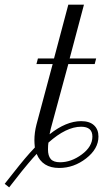

<svg xmlns="http://www.w3.org/2000/svg" viewBox="-87 -706 441 821"><path d="M120.1 -96.2Q118.2 -85 118.2 -66.9Q118.2 -40 129.9 -26.1Q141.6 -12.2 169.9 -12.2Q217.8 -12.2 262.9 -45.7Q308.1 -79.1 308.1 -122.1Q308.1 -164.1 259.8 -164.1Q196.3 -164.1 120.1 -96.2ZM324.2 -456.1 317.9 -432.1H205.1L129.9 -154.8Q126 -138.7 125 -131.8Q195.8 -188 259.8 -188Q295.9 -188 314.9 -170.4Q334 -152.8 334 -122.1Q334 -69.8 281.5 -28.8Q229 12.2 166 12.2Q94.2 12.2 69.8 -47.9Q53.2 -30.3 34.2 -7.6Q15.1 15.1 6.3 26.1Q-2.4 37.1 -24.9 65.9Q-47.4 94.7 -47.9 95.2L-66.9 80.1Q-62.5 74.7 -32.2 36.1Q-2 -2.4 19 -27.3Q40 -52.2 62 -75.2Q60.1 -94.7 60.1 -106Q60.1 -138.7 68.8 -172.9L138.2 -432.1H68.8L75.2 -456.1H144L205.1 -686H272L210.9 -456.1Z"/></svg>

Font: Flanker Steampunk
Style: Italic
Weight: 400
Italic angle: -12°
Designer: Alexey Kryukov, Leonardo Di Lena
Foundry: Alexey Kryukov, Leonardo Di Lena
Version: 1.210